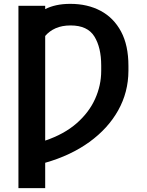

<svg xmlns="http://www.w3.org/2000/svg" viewBox="-20 -757 749 981"><path d="M210.9 -727.5V-710.4Q235.4 -723.1 267.6 -730.2Q299.8 -737.3 339.4 -737.3Q427.2 -737.3 494.1 -701.7Q561 -666 598.6 -595.7Q636.2 -525.4 636.2 -420.4V-395Q635.7 -286.1 584 -193.4Q532.2 -100.6 436.8 -31.5Q341.3 37.6 210.9 74.7V204.1H74.2V-727.5ZM210.9 -38.6Q307.6 -71.3 371.1 -126.7Q434.6 -182.1 465.8 -251.5Q497.1 -320.8 497.1 -395V-422.4Q497.1 -514.2 462.2 -570.6Q427.2 -627 340.8 -627Q296.9 -627 264.6 -612.8Q232.4 -598.6 210.9 -573.2Z"/></svg>

Font: Inter Semi Bold
Style: Regular
Weight: 600
Designer: Rasmus Andersson
Foundry: rsms
Version: Version 4.000;git-e0f93cc